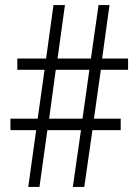

<svg xmlns="http://www.w3.org/2000/svg" viewBox="-20 -734 543 754"><path d="M376 -460H483V-504H381L410 -714H367L337 -504H206L235 -714H190L161 -504H48V-460H155L128 -268H21V-223H122L91 0H135L166 -223H298L266 0H311L343 -223H454V-268H349ZM173 -268 199 -460H331L304 -268Z"/></svg>

Font: Noto Sans Thai Looped Condensed Light
Style: Regular
Weight: 300
Width: 3
Designer: Sasikarn Vongin, Ben Mitchell
Foundry: The Fontpad Ltd
Version: Version 1.001